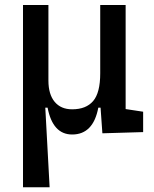

<svg xmlns="http://www.w3.org/2000/svg" viewBox="-20 -538 626 782"><path d="M273.9 9.8Q194.8 9.8 173.8 -99.6H146L73.7 -175.8V-517.6H177.2V-210Q177.2 -153.8 202.6 -123.3Q228 -92.8 273.9 -92.8Q330.6 -92.8 359.4 -126.5Q388.2 -160.2 388.2 -239.3L414.6 -99.6H380.4Q370.1 -44.9 343.5 -17.6Q316.9 9.8 273.9 9.8ZM73.7 224.6V-210L163.6 -115.7L182.1 224.6ZM397 4.9 388.2 -119.1V-210H491.7V-93.8L563 -83V0ZM388.2 -146.5V-517.6H491.7V-175.8Z"/></svg>

Font: Cascadia Mono
Style: Regular
Weight: 400
Monospace: yes
Designer: Aaron Bell
Foundry: Saja Typeworks
Version: Version 2404.023